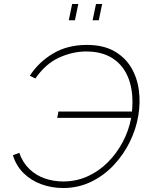

<svg xmlns="http://www.w3.org/2000/svg" viewBox="-20 -940 722 966"><path d="M298 6Q240 6 188 -13Q136 -32 98.5 -69Q61 -106 45 -159L77 -171Q94 -122 128 -89.5Q162 -57 206 -42Q250 -27 298 -27Q363 -27 420 -52.5Q477 -78 522 -123Q567 -168 597.5 -225.5Q628 -283 640 -347H268L274 -379H644Q653 -471 629 -539Q605 -607 550.5 -644Q496 -681 414 -681Q345 -681 277 -650Q209 -619 158 -545L130 -559Q174 -627 246.5 -670.5Q319 -714 417 -714Q499 -714 554 -683Q609 -652 639.5 -601Q670 -550 678.5 -487Q687 -424 676 -359Q665 -291 633 -226Q601 -161 551.5 -108.5Q502 -56 437.5 -25Q373 6 298 6ZM326 -838 343 -920H374L357 -838ZM446 -838 463 -920H494L477 -838Z"/></svg>

Font: Raleway ExtraLight
Style: Italic
Weight: 200
Italic angle: -12°
Designer: Matt McInerney, Pablo Impallari, Rodrigo Fuenzalida
Foundry: Matt McInerney, Pablo Impallari, Rodrigo Fuenzalida
Version: Version 4.026